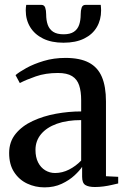

<svg xmlns="http://www.w3.org/2000/svg" viewBox="-20 -780 534 809"><path d="M167.5 9.5Q128.5 9.5 94.5 -6.5Q60.5 -22.5 39.5 -54.8Q18.5 -87 18.5 -135Q18.5 -182.5 45.8 -216Q73 -249.5 117.8 -270.2Q162.5 -291 216 -300.8Q269.5 -310.5 322 -310.5V-357.5Q322 -395 313.5 -420.5Q305 -446 283.8 -459.2Q262.5 -472.5 224 -472.5Q172 -472.5 131 -458.2Q90 -444 63.5 -430L45.5 -463.5Q60.5 -476.5 91.2 -493.5Q122 -510.5 164.2 -523.2Q206.5 -536 256 -536Q317 -536 354.5 -516.2Q392 -496.5 409.2 -456Q426.5 -415.5 426.5 -352.5V-37.5L478 -35V-7Q467.5 -4.5 451.2 -0.8Q435 3 416.5 5.5Q398 8 380 8Q353 8 339.5 -0.5Q326 -9 326 -35.5V-77Q316 -61.5 294 -41Q272 -20.5 240 -5.5Q208 9.5 167.5 9.5ZM212 -51Q242.5 -51 271 -65.5Q299.5 -80 322 -103.5V-274Q262.5 -274 219.5 -258.5Q176.5 -243 153 -214.8Q129.5 -186.5 129.5 -148.5Q129.5 -117.5 140.5 -95.8Q151.5 -74 170.5 -62.5Q189.5 -51 212 -51ZM154 -759.5Q166.5 -759.5 170.5 -747.8Q174.5 -736 174.5 -719.5Q174.5 -694.5 181.2 -675.5Q188 -656.5 204 -646Q220 -635.5 248 -635.5Q275.5 -635.5 291.2 -646Q307 -656.5 313.5 -675.5Q320 -694.5 320 -719.5Q320 -736 324 -747.8Q328 -759.5 340.5 -759.5H404.5Q405 -754 405.5 -747.8Q406 -741.5 406 -736Q406 -696.5 388 -665.8Q370 -635 334.5 -617.5Q299 -600 247.5 -600Q197 -600 161.5 -617.5Q126 -635 107.2 -665.8Q88.5 -696.5 88.5 -736Q88.5 -742 89 -747.8Q89.5 -753.5 90.5 -759.5Z"/></svg>

Font: Merriweather 96pt Medium
Style: Regular
Weight: 500
Version: Version 2.100